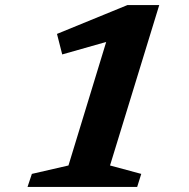

<svg xmlns="http://www.w3.org/2000/svg" viewBox="-20 -733 743 753"><path d="M248.5 -84 396.5 -568.5 224 -519.5 203.5 -600 479.5 -713H604.5L411.5 -84L534 -51L518 0H88L105 -51Z"/></svg>

Font: Newsreader Caption SemiBold
Style: Italic
Weight: 600
Italic angle: -17°
Designer: Hugues Gentile
Foundry: Production Type
Version: Version 1.001